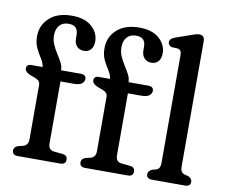

<svg xmlns="http://www.w3.org/2000/svg" viewBox="-80 -836 1100 935"><g transform="rotate(10 470.0 -368.5)"><path d="M206 -89Q206 -55.5 233 -52.5L277 -48Q301.5 -45.5 301.5 -23.5Q301.5 0 274.5 0H64.5Q37 0 37 -23Q37 -42 60.5 -49L79.5 -53Q106.5 -59.5 106.5 -90V-356.5Q106.5 -370.5 100.5 -377.5Q94.5 -384.5 78 -391L60.5 -397Q29 -409 29 -427Q29 -448 53 -448H108Q106 -467.5 93 -487.5Q80 -507.5 67.8 -532.2Q55.5 -557 55.5 -591Q55.5 -646.5 95.8 -682.8Q136 -719 206 -719Q270 -719 304.5 -688.2Q339 -657.5 339 -615Q339 -588.5 326 -574.5Q313 -560.5 292.5 -560.5Q270 -560.5 257 -574.8Q244 -589 244 -613.5V-631Q244 -677.5 197.5 -677.5Q168 -677.5 152 -659.5Q136 -641.5 136 -610Q136 -585.5 145.5 -564.2Q155 -543 167.5 -523.5Q180 -504 189.8 -485.5Q199.5 -467 199.5 -448.5V-448H296.5Q323.5 -448 323.5 -427Q323.5 -412.5 311 -403.2Q298.5 -394 270.5 -394H206ZM539.5 -89Q539.5 -55.5 566.5 -52.5L610.5 -48Q635 -45.5 635 -23.5Q635 0 608 0H398Q370.5 0 370.5 -23Q370.5 -42 394 -49L413 -53Q440 -59.5 440 -90V-356.5Q440 -370.5 434 -377.5Q428 -384.5 411.5 -391L394 -397Q362.5 -409 362.5 -427Q362.5 -448 386.5 -448H441.5Q439.5 -467.5 426.5 -487.5Q413.5 -507.5 401.2 -532.2Q389 -557 389 -591Q389 -646.5 429.2 -682.8Q469.5 -719 539.5 -719Q603.5 -719 638 -688.2Q672.5 -657.5 672.5 -615Q672.5 -588.5 659.5 -574.5Q646.5 -560.5 626 -560.5Q603.5 -560.5 590.5 -574.8Q577.5 -589 577.5 -613.5V-631Q577.5 -677.5 531 -677.5Q501.5 -677.5 485.5 -659.5Q469.5 -641.5 469.5 -610Q469.5 -585.5 479 -564.2Q488.5 -543 501 -523.5Q513.5 -504 523.2 -485.5Q533 -467 533 -448.5V-448H630Q657 -448 657 -427Q657 -412.5 644.5 -403.2Q632 -394 604 -394H539.5ZM859 -708V-89Q859 -72 864.2 -64Q869.5 -56 880.5 -52.5L898.5 -48Q918 -39 918 -23Q918 0 890.5 0H727.5Q700.5 0 700.5 -23Q700.5 -39 720 -48L738 -52.5Q749 -56 754.2 -64Q759.5 -72 759.5 -89V-620.5Q759.5 -636 754.8 -642.5Q750 -649 740.5 -651L711 -652.5Q692.5 -658.5 692.5 -674Q692.5 -691.5 717 -700.5L787.5 -725Q803 -730.5 813.2 -733.8Q823.5 -737 832.5 -737Q859 -737 859 -708Z"/></g></svg>

Font: Fraunces 72pt SuperSoft
Style: Regular
Weight: 400
Version: Version 1.000;[b76b70a41]